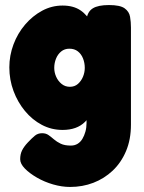

<svg xmlns="http://www.w3.org/2000/svg" viewBox="-20 -521 572 761"><path d="M258 220Q225 220 190.5 210Q156 200 126.5 183Q97 166 78.5 147Q60 128 60 110Q60 90 67.5 75Q75 60 90 44Q106 27 118 17Q130 7 147 7Q162 7 172.5 14.5Q183 22 194 31.5Q205 41 220.5 48.5Q236 56 261 56Q276 56 287.5 49Q299 42 306.5 29.5Q314 17 318.5 1Q323 -15 323 -33V-445Q327 -475 348 -488Q369 -501 412 -501Q456 -501 474 -488Q492 -475 495.5 -454.5Q499 -434 499 -412V-27Q499 32 479.5 78Q460 124 426.5 155.5Q393 187 350 203.5Q307 220 258 220ZM228 -6Q184 -6 146 -26Q108 -46 79 -81Q50 -116 33.5 -160.5Q17 -205 17 -254Q17 -301 33.5 -345Q50 -389 79.5 -423.5Q109 -458 147 -478.5Q185 -499 228 -499Q271 -499 299 -480Q327 -461 343.5 -427Q360 -393 367.5 -348Q375 -303 375 -251Q375 -181 362 -125.5Q349 -70 317 -38Q285 -6 228 -6ZM257 -177Q276 -177 289 -188.5Q302 -200 309 -217Q316 -234 316 -252Q316 -272 309 -289.5Q302 -307 288.5 -317.5Q275 -328 255 -328Q236 -328 222.5 -317Q209 -306 202 -288.5Q195 -271 195 -252Q195 -234 202.5 -217Q210 -200 224 -188.5Q238 -177 257 -177Z"/></svg>

Font: Fredoka SemiCondensed
Style: Bold
Weight: 700
Width: 4
Designer: Ben Nathan
Foundry: Milena B. Brandão, Ben Nathan
Version: Version 2.001